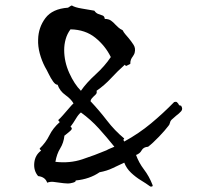

<svg xmlns="http://www.w3.org/2000/svg" viewBox="-20 -683 740 700"><path d="M640 -298Q648 -286 640.5 -277.5Q633 -269 622 -261Q618 -257 613.5 -253.5Q609 -250 605 -246Q601 -242 599.5 -235Q598 -228 594 -224Q582 -208 559.5 -184.5Q537 -161 520 -148Q503 -147 496.5 -135Q490 -123 476 -118Q486 -90 505 -65Q524 -40 536 -9Q538 -5 535 -3.5Q532 -2 528 -3Q513 -14 494 -25.5Q475 -37 458 -53Q441 -69 433 -90Q411 -80 390.5 -70Q370 -60 343 -55Q307 -30 256 -25Q257 -20 246 -17Q235 -14 228 -14Q220 -14 212.5 -15Q205 -16 197 -17Q185 -19 174 -20Q163 -21 152 -17Q145 -38 119 -41Q102 -61 105 -89.5Q108 -118 130 -134Q129 -135 128 -136Q124 -139 125 -142Q147 -163 160 -189.5Q173 -216 198 -238Q197 -239 196 -240Q192 -243 193 -246Q198 -250 209.5 -263Q221 -276 232.5 -289.5Q244 -303 248 -306Q239 -322 218.5 -336.5Q198 -351 190 -374Q182 -374 173.5 -386Q165 -398 157.5 -413.5Q150 -429 144 -439Q132 -462 125 -488Q118 -514 119 -539Q120 -583 145.5 -617Q171 -651 228 -655Q232 -657 235 -659.5Q238 -662 242 -663Q253 -656 277.5 -652Q302 -648 324 -644Q330 -635 338.5 -632Q347 -629 354 -626.5Q361 -624 362 -614Q376 -614 384.5 -608Q393 -602 400 -594Q406 -588 412 -582.5Q418 -577 427 -573Q431 -565 437 -558Q443 -551 449 -544Q459 -532 467 -519.5Q475 -507 471 -491Q470 -487 468 -483.5Q466 -480 464 -477Q460 -472 457.5 -466Q455 -460 455 -450Q452 -449 447 -446Q444 -444 441 -443Q438 -442 435 -447Q409 -424 385 -398Q361 -372 332 -352Q334 -345 330.5 -340.5Q327 -336 322 -332Q318 -328 314.5 -324Q311 -320 310 -314Q342 -280 370 -243.5Q398 -207 433 -178Q429 -174 430.5 -171.5Q432 -169 433 -167Q486 -196 530.5 -233Q575 -270 615 -311Q622 -313 625 -310.5Q628 -308 630 -305Q631 -302 633.5 -299.5Q636 -297 640 -298ZM384 -475Q364 -516 327.5 -545.5Q291 -575 237 -576Q225 -560 219.5 -540.5Q214 -521 214 -501Q214 -458 232.5 -417Q251 -376 275 -352Q295 -381 328.5 -411.5Q362 -442 384 -475ZM397 -148Q369 -183 340 -215Q311 -247 275 -273Q266 -266 256.5 -250Q247 -234 237 -221Q247 -215 236 -205.5Q225 -196 216 -189H215Q212 -162 199.5 -142Q187 -122 182 -93Q234 -87 279.5 -102Q325 -117 368 -135Q375 -139 382.5 -142Q390 -145 397 -148Z"/></svg>

Font: Yuji Boku
Style: Regular
Weight: 400
Designer: Kataoka Yuji
Foundry: Kinuta Font Factory
Version: Version 3.002